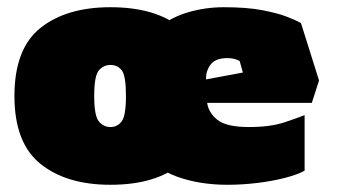

<svg xmlns="http://www.w3.org/2000/svg" viewBox="-20 -502 944 532"><path d="M286 10Q164 10 92 -48Q20 -106 20 -236Q20 -367 92 -424.5Q164 -482 286 -482Q412 -482 481 -424.5Q550 -367 550 -236Q550 -106 481 -48Q412 10 286 10ZM286 -150Q305 -150 317 -165.5Q329 -181 329 -236Q329 -292 317.5 -307Q306 -322 286 -322Q267 -322 254 -307Q241 -292 241 -236Q241 -181 254 -165.5Q267 -150 286 -150ZM610 10Q533 10 470.5 -12.5Q408 -35 371.5 -88.5Q335 -142 335 -236Q335 -302 357.5 -349Q380 -396 418 -425.5Q456 -455 503 -468.5Q550 -482 600 -482Q663 -482 705.5 -474Q748 -466 774 -456Q800 -446 814 -438L864 -279L844 -217H554Q558 -189 583 -169.5Q608 -150 670 -150Q729 -150 768 -163Q807 -176 824 -183V-29Q804 -18 769 -9Q734 0 692.5 5Q651 10 610 10ZM551 -282 653 -301 644 -333Q630 -341 610 -341Q577 -341 563.5 -323Q550 -305 551 -282Z"/></svg>

Font: Rowdies
Style: Bold
Weight: 700
Designer: Jaikishan Patel
Version: Version 1.000; ttfautohint (v1.8.3)